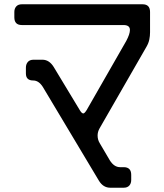

<svg xmlns="http://www.w3.org/2000/svg" viewBox="-20 -772 768 897"><path d="M442 72Q462 105 495 105H558Q575 105 584 95Q593 85 593 69V45Q593 9 558 9H541Q513 9 493 -23L446 -103Q436 -119 436 -139Q436 -156 445 -172L664 -553Q674 -570 677.5 -587Q681 -604 681 -621V-716Q681 -752 646 -752H82Q65 -752 56 -742Q47 -732 47 -716V-691Q47 -655 82 -655H557Q587 -655 587 -632Q587 -613 570 -581L385 -258Q375 -242 369 -242Q362 -242 353 -257L231 -459Q210 -493 178 -493H137Q119 -493 110 -482.5Q101 -472 101 -456V-429Q101 -396 135 -396Q161 -396 180 -366Z"/></svg>

Font: WDXL Lubrifont JP N
Style: Regular
Weight: 400
Designer: [WDXL Lubrifont] Copyright 2020-2022 (c) NightFurySL2001, Skr-ZERO; [ZCOOL QingKe HuangYou] Copyright 2018-2022 (c) The 
Version: Version 2.001;hotconv 1.1.1;makeotfexe 2.6.0